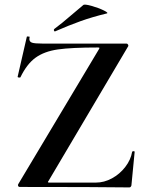

<svg xmlns="http://www.w3.org/2000/svg" viewBox="-20 -815 645 837"><path d="M406 -608Q292 -608 232.5 -599.5Q173 -591 135 -563.5Q97 -536 69 -478Q68 -477 65 -477Q56 -477 57 -481L97 -655Q97 -656 101 -656Q111 -656 109 -653Q108 -650 108 -645Q108 -633 119.5 -629Q131 -625 166 -625H531Q536 -625 538.5 -620Q541 -615 538 -612L192 -27Q188 -22 189 -20.5Q190 -19 196 -19H398Q434 -19 468 -37.5Q502 -56 526 -87Q550 -118 556 -153Q557 -156 562 -156Q567 -156 567 -153L553 -8Q553 -5 550.5 -1.5Q548 2 544 2Q395 0 65 0Q61 0 59 -4.5Q57 -9 60 -13L411 -600Q414 -605 413.5 -606.5Q413 -608 406 -608ZM220 -678Q216 -678 215 -682.5Q214 -687 217 -689Q246 -710 298 -755Q328 -781 343 -793Q348 -798 378.5 -789.5Q409 -781 432.5 -769.5Q456 -758 444 -756Q382 -741 330.5 -722.5Q279 -704 222 -679Z"/></svg>

Font: Cormorant Unicase
Style: Bold
Weight: 700
Designer: Christian Thalmann (Catharsis Fonts)
Foundry: Catharsis Fonts
Version: Version 4.000